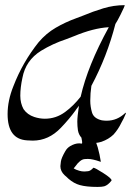

<svg xmlns="http://www.w3.org/2000/svg" viewBox="-20 -551 522 753"><path d="M155.8 -85.4Q199.7 -85.4 235.4 -111.8Q268.1 -135.7 296.4 -171.9Q323.7 -293 406.2 -443.4L406.7 -444.3Q346.7 -440.9 270.5 -409.2Q254.9 -402.8 238.8 -397Q187 -379.9 140.6 -351.6Q80.6 -314 67.9 -245.6Q59.6 -207.5 59.6 -175.3Q59.6 -146.5 72.3 -123Q87.4 -101.1 114.3 -92.3Q135.3 -85.4 155.8 -85.4ZM299.3 -11.2Q288.6 -22.9 285.6 -40Q283.2 -56.6 283.2 -73.7Q283.2 -93.3 289.6 -136.2L277.8 -120.6Q277.3 -119.1 276.4 -118.2Q252 -84.5 218.8 -49.8Q170.9 0.5 108.4 0.5L86.4 -0.5Q9.8 -4.9 9.8 -103.5Q9.8 -156.7 32.7 -213.4Q68.8 -307.1 131.3 -385.3Q161.1 -420.4 198.5 -442.1Q235.8 -463.9 278.8 -479.5L304.7 -489.3Q344.2 -505.9 385 -518.3Q425.8 -530.8 469.2 -530.8Q469.2 -526.4 452.6 -493.2Q440.4 -468.8 432.6 -457Q399.9 -329.6 338.4 -214.4Q334 -185.1 334 -155.8Q334 -133.3 340.8 -109.9Q347.7 -86.4 379.4 -79.1Q389.2 -77.6 398.4 -77.6Q439.5 -77.6 471.2 -107.9Q472.2 -108.9 472.7 -108.9Q473.6 -108.9 473.6 -108.4Q473.6 -103.5 471.7 -101.6Q465.3 -85.4 456.1 -69.8Q443.8 -43.9 425.3 -23.4Q406.2 -4.9 378.4 4.9Q367.7 8.3 357.4 9.3Q360.8 20.5 363.3 26.9Q371.1 54.7 375.5 83.5L373 83Q342.8 72.3 324.7 72.3Q323.2 72.3 313.2 72.8Q303.2 73.2 293.5 81.3Q283.7 89.4 277.3 99.1L269 109.4Q276.9 114.7 291 118.7Q300.8 121.6 311 121.6Q315.9 121.6 325.7 120.4Q335.4 119.1 346.2 106.9H346.7Q352.5 106.9 385 127.7Q417.5 148.4 417.5 156.2L417 157.7Q403.3 175.3 388.7 179.7Q378.9 182.1 362.8 182.1Q318.4 182.1 293 174.8Q270 168.5 249 150.4Q245.6 146.5 241.5 143.3Q237.3 140.1 233.4 136.2Q216.8 120.6 216.8 100.6Q216.8 96.7 218.8 82.5Q220.7 68.4 236.3 41.5Q243.2 29.3 255.4 22Q273.9 11.2 290.5 11.2Q295.9 11.2 300.8 12.2Q302.2 12.2 302.2 8.8Q302.2 7.3 301.8 2.4Q300.8 -2 299.3 -11.2Z"/></svg>

Font: Terrible Cursive
Style: Regular
Weight: 400
Designer: GGBotNet
Foundry: GGBotNet
Version: 1.00